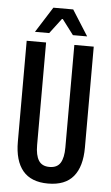

<svg xmlns="http://www.w3.org/2000/svg" viewBox="-56 -840 515 887"><g transform="rotate(5 201.0 -396.0)"><path d="M201 9.5Q122.5 9.5 84 -36.5Q45.5 -82.5 45.5 -171V-639H135.5V-163.5Q135.5 -116 150.8 -91.8Q166 -67.5 201 -67.5Q236.5 -67.5 251.5 -91.8Q266.5 -116 266.5 -163.5V-639H356.5V-171Q356.5 -82.5 318.2 -36.5Q280 9.5 201 9.5ZM155 -802H247L322 -683.5H256L203 -753.5H199L146 -683.5H80Z"/></g></svg>

Font: Anek Latin Condensed Medium
Style: Regular
Weight: 500
Width: 3
Designer: Yesha Goshar
Foundry: Ek Type
Version: Version 1.003